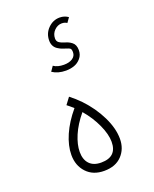

<svg xmlns="http://www.w3.org/2000/svg" viewBox="-160 -968 850 1058"><g transform="rotate(-20 265.0 -439.0)"><path d="M371.6 -862.8 352.1 -835.4Q339.8 -844.2 321.8 -844.2Q297.4 -844.2 278.1 -825Q258.8 -805.7 258.8 -778.3Q258.8 -762.2 269.5 -754.2Q280.3 -746.1 301.3 -739.7Q314.5 -735.8 322.8 -731.9Q331.1 -728 340.8 -720.7Q350.6 -713.4 355.5 -701.7Q360.4 -689.9 360.4 -673.8Q360.4 -646 343.8 -626.5Q327.1 -606.9 304.4 -599.1Q281.7 -591.3 256.3 -591.3Q209 -591.3 176.3 -613.3L195.8 -641.6Q218.8 -625.5 256.3 -625.5Q287.6 -625.5 306.9 -638.4Q326.2 -651.4 326.2 -673.8Q326.2 -690.4 320.3 -695.6Q314.5 -700.7 291.5 -707.5Q280.3 -710.9 272.5 -714.1Q264.6 -717.3 251.7 -725.3Q238.8 -733.4 231.7 -746.8Q224.6 -760.3 224.6 -778.3Q224.6 -820.3 253.7 -849.4Q282.7 -878.4 321.8 -878.4Q349.6 -878.4 371.6 -862.8ZM262.2 -345.7Q217.8 -292.5 195.3 -239.7Q172.9 -187 172.9 -144Q172.9 -99.1 196.5 -74Q220.2 -48.8 265.1 -48.8Q357.4 -48.8 357.4 -137.2Q357.4 -181.2 331.5 -238Q305.7 -294.9 262.2 -345.7ZM228.5 -381.3Q207.5 -400.4 192.4 -411.6L221.7 -450.7Q252.4 -427.2 281.2 -397.5Q337.9 -337.9 372.1 -268.1Q406.2 -198.2 406.2 -137.2Q406.2 -78.1 369.1 -39.1Q332 0 265.1 0Q200.2 0 162.1 -40.8Q124 -81.5 124 -144Q124 -198.2 150.9 -259.8Q177.7 -321.3 228.5 -381.3Z"/></g></svg>

Font: AzarMehrMonospaced
Style: SansRegular
Weight: 1
Designer: Amin Abedi
Version: Version 1.00